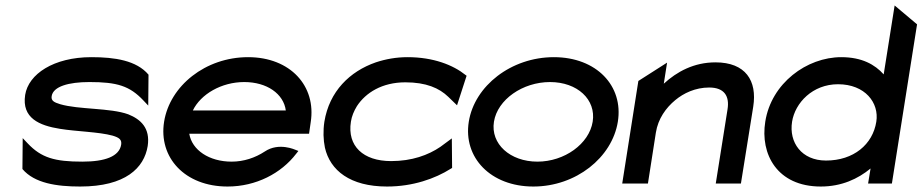

<svg xmlns="http://www.w3.org/2000/svg" viewBox="-20 -671 3373 702"><path d="M72 -324C59 -239 124 -212 199 -200C260 -190 341 -189 392 -175C415 -168 426 -161 423 -142C416 -99 364 -80 281 -80C180 -80 131 -94 81 -147L63 -166L62 -53C106 -1 187 11 273 11C439 11 507 -57 520 -137C530 -203 494 -235 449 -253C383 -277 268 -270 200 -290C177 -297 166 -303 169 -320C175 -355 231 -371 307 -371C408 -371 454 -357 504 -304L522 -285L523 -398C479 -450 400 -462 314 -462C176 -462 84 -400 72 -324Z M580 -226C559 -95 656 11 812 11C916 11 1008 -37 1063 -109L1071 -119L1061 -123C1060 -123 1000 -152 948 -117C913 -94 871 -80 827 -80C745 -80 682 -122 672 -182H1110L1116 -224C1137 -356 1042 -462 887 -462C731 -462 601 -357 580 -226ZM685 -267C714 -327 790 -371 873 -371C956 -371 1017 -328 1025 -267Z M1166 -226C1161 -193 1162 -160 1168 -131C1187 -48 1260 11 1395 11C1490 11 1571 -18 1628 -54L1633 -57L1632 -165L1590 -134C1546 -104 1486 -82 1410 -82C1308 -82 1249 -137 1263 -226C1266 -246 1274 -265 1285 -283C1317 -332 1377 -370 1462 -370C1538 -370 1586 -349 1619 -317L1651 -286L1686 -394L1682 -397C1637 -433 1565 -462 1470 -462C1429 -462 1390 -455 1354 -443C1259 -410 1184 -337 1166 -226Z M1694 -226C1673 -95 1774 11 1930 11C2086 11 2218 -95 2239 -226C2260 -357 2161 -462 2005 -462C1849 -462 1715 -357 1694 -226ZM1786 -226C1799 -307 1891 -371 1991 -371C2091 -371 2160 -307 2147 -226C2134 -145 2044 -80 1945 -80C1845 -80 1773 -145 1786 -226Z M2255 0H2349L2378 -186C2386 -237 2415 -277 2449 -305C2479 -330 2522 -351 2573 -351C2628 -351 2648 -320 2640 -271L2597 0H2689L2734 -281C2749 -376 2706 -443 2596 -443C2517 -443 2455 -409 2407 -365L2419 -442L2314 -375Z M2778 -226C2759 -108 2821 11 2981 11C3057 11 3117 -17 3163 -55L3154 0H3241L3333 -582L3251 -651L3211 -399C3179 -435 3131 -462 3056 -462C2930 -462 2800 -367 2778 -226ZM2876 -226C2887 -295 2951 -363 3044 -363C3143 -363 3195 -295 3184 -226C3171 -143 3101 -84 3000 -84C2911 -84 2864 -150 2876 -226Z"/></svg>

Font: Charger Sport
Style: BdExtObl
Weight: 700
Designer: Jasper
Foundry: Cannot Into Space Fonts
Version: Version 1.1